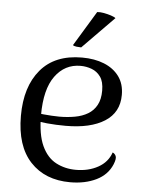

<svg xmlns="http://www.w3.org/2000/svg" viewBox="-53 -763 616 818"><g transform="rotate(5 255.5 -353.5)"><path d="M277.7 12.9Q170.3 12.9 107.3 -54.5Q44.2 -122 44.2 -250.8Q44.2 -375.8 105.4 -448.3Q166.5 -520.8 282.5 -520.8Q336.2 -520.8 377 -504.3Q417.8 -487.8 441.3 -456Q464.8 -424.1 464.8 -376.8Q464.8 -301.8 404.2 -263.3Q343.7 -224.9 237.9 -224.9Q196.3 -224.9 158.3 -228.5Q120.4 -232.1 80.8 -240.2L82.7 -272.6Q108 -268.5 141.3 -265.2Q174.5 -261.9 207 -261.5Q242.5 -261.5 273.9 -267.2Q305.3 -272.8 329.1 -287Q352.9 -301.1 366.3 -325.8Q379.8 -350.5 379.8 -387.5Q379.8 -426.3 364.8 -447Q349.9 -467.8 326.8 -476.4Q303.7 -485 279.1 -485Q211.8 -485 170.5 -428.4Q129.3 -371.8 129.3 -261.3Q129.3 -178.4 151.4 -130.5Q173.5 -82.5 211.9 -62.2Q250.3 -41.9 297.3 -41.9Q351.2 -41.9 392 -64.5Q432.9 -87 447.3 -129.3Q457.2 -125.3 461.5 -114.5Q465.7 -103.6 455.8 -79.4Q436.8 -33.6 389 -10.3Q341.2 12.9 277.7 12.9ZM409.2 -700.5 274.6 -563.5Q266.4 -563.4 254.6 -564.8Q242.8 -566.3 239 -570.3L329.5 -719.5Q342.3 -720.9 358.6 -717.8Q374.8 -714.7 389 -710.1Q403.1 -705.5 409.2 -700.5Z"/></g></svg>

Font: Arima Thin
Style: Regular
Weight: 100
Designer: Joana Correia and Natanael Gama
Foundry: NDISCOVER
Version: Version 1.101;gftools[0.9.23]